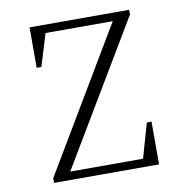

<svg xmlns="http://www.w3.org/2000/svg" viewBox="-76 -733 778 805"><g transform="rotate(-10 313.5 -330.0)"><path d="M90 0V-20L450 -625H164L122 -488H102V-660H526V-640L165 -35H475L517 -182H537V0Z"/></g></svg>

Font: Spectral ExtraLight
Style: Regular
Weight: 275
Designer: Jean-Baptiste Levee
Foundry: Production Type
Version: Version 2.001